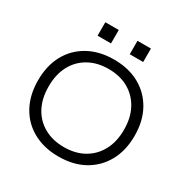

<svg xmlns="http://www.w3.org/2000/svg" viewBox="-205 -1102 1251 1287"><g transform="rotate(30 420.5 -458.5)"><path d="M420 10Q308 10 223.5 -36.5Q139 -83 93 -167.5Q47 -252 47 -365Q47 -479 93 -563Q139 -647 223.5 -693.5Q308 -740 420 -740Q534 -740 617.5 -693.5Q701 -647 747.5 -563Q794 -479 794 -365Q794 -252 747.5 -167.5Q701 -83 617.5 -36.5Q534 10 420 10ZM420 -63Q509 -63 574.5 -100.5Q640 -138 676 -205.5Q712 -273 712 -365Q712 -457 676 -524.5Q640 -592 574.5 -629.5Q509 -667 420 -667Q332 -667 266 -629.5Q200 -592 164.5 -524.5Q129 -457 129 -365Q129 -273 164.5 -205.5Q200 -138 266 -100.5Q332 -63 420 -63ZM492 -823V-927H596V-823ZM243 -823V-927H347V-823Z"/></g></svg>

Font: M PLUS 1
Style: Regular
Weight: 400
Designer: Coji Morishita
Foundry: UNDERFOREST DESIGN
Version: Version 1.001